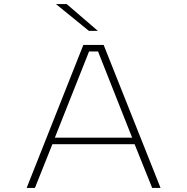

<svg xmlns="http://www.w3.org/2000/svg" viewBox="-20 -920 915 940"><path d="M766 0H725L639 -214H236.5L151 0H110.5L388 -700H487.5ZM416 -668 248.5 -246H627L460 -668ZM415 -769 254 -900H306.5L459 -769Z"/></svg>

Font: Trispace SemiExpanded Thin
Style: Regular
Weight: 100
Width: 6
Designer: Tyler Finck
Foundry: Etcetera Type Company
Version: Version 1.210; ttfautohint (v1.8.3)